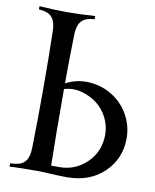

<svg xmlns="http://www.w3.org/2000/svg" viewBox="-83 -796 696 862"><g transform="rotate(10 265.0 -364.5)"><path d="M280.8 -732.4V-717.8L267.1 -716.3Q234.9 -712.9 219 -692.9Q203.1 -672.9 202.6 -632.3Q199.7 -510.3 199.7 -411.1Q244.1 -434.6 292.5 -434.6Q354 -434.6 405.3 -405Q456.5 -375.5 485.8 -325Q515.1 -274.4 515.1 -215.3Q515.1 -123 450.2 -60.3Q385.3 2.4 280.3 2.4Q251.5 2.4 208.3 0Q165 -2.4 145.5 -2.4Q60.5 -2.4 19.5 0V-14.6L40.5 -16.6Q72.8 -19.5 88.6 -39.6Q104.5 -59.6 105 -100.1Q107.9 -227.1 107.9 -366.2Q107.9 -505.4 105 -632.3Q104.5 -672.9 88.6 -692.9Q72.8 -712.9 40.5 -716.3L26.9 -717.8V-732.4Q101.6 -727.5 153.8 -727.5Q206.1 -727.5 280.8 -732.4ZM199.7 -385.7V-366.7Q199.7 -184.6 202.6 -36.6H241.7Q313 -36.6 365.2 -87.6Q417.5 -138.7 417.5 -216.3Q417.5 -255.4 399.4 -291.5Q381.3 -327.6 351.1 -351.3Q320.8 -375 281.5 -386Q242.2 -397 199.7 -385.7Z"/></g></svg>

Font: Flanker
Style: Regular
Weight: 400
Designer: Flanker
Foundry: Flanker
Version: Version 2.027